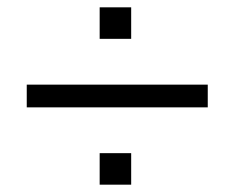

<svg xmlns="http://www.w3.org/2000/svg" viewBox="-20 -549 640 524"><path d="M252 -443V-529H338V-443ZM53 -256V-318H547V-256ZM252 -45V-131H338V-45Z"/></svg>

Font: Mulish
Style: Regular
Weight: 400
Designer: Vernon Adams
Foundry: Vernon Adams
Version: Version 3.603; ttfautohint (v1.8.3)